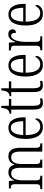

<svg xmlns="http://www.w3.org/2000/svg" viewBox="1166 -1864 708 3081"><g transform="rotate(-90 1520.5 -324.0)"><path d="M26 0V-32H39Q64 -32 78.5 -36.5Q93 -41 99 -57Q105 -73 105 -106V-430Q105 -463 99 -479Q93 -495 79 -499.5Q65 -504 41 -504H37V-536H156L164 -452H168Q189 -502 220.5 -523Q252 -544 297 -544Q327 -544 351 -534Q375 -524 392 -502.5Q409 -481 417 -448H421Q440 -500 474 -522Q508 -544 554 -544Q620 -544 654.5 -498Q689 -452 689 -356V-104Q689 -71 695.5 -56Q702 -41 716.5 -36.5Q731 -32 755 -32H759V0H628V-354Q628 -424 607 -461.5Q586 -499 536 -499Q496 -499 472.5 -477Q449 -455 439 -419Q429 -383 429 -341V-105Q429 -72 435 -56.5Q441 -41 455.5 -36.5Q470 -32 494 -32H499V0H368V-354Q368 -426 347 -462.5Q326 -499 277 -499Q237 -499 213 -474.5Q189 -450 178 -411Q167 -372 167 -326V-103Q167 -71 173.5 -55.5Q180 -40 195.5 -36Q211 -32 236 -32H241V0Z M1019 10Q930 10 880.5 -61.5Q831 -133 831 -263Q831 -404 878 -474Q925 -544 1010 -544Q1090 -544 1134 -480Q1178 -416 1178 -298V-267H893Q894 -147 929.5 -90Q965 -33 1028 -33Q1074 -33 1103 -57Q1132 -81 1147 -113Q1153 -110 1157 -103.5Q1161 -97 1161 -85Q1161 -67 1145.5 -44.5Q1130 -22 1098.5 -6Q1067 10 1019 10ZM1116 -306Q1115 -395 1090.5 -450Q1066 -505 1010 -505Q954 -505 926 -452Q898 -399 894 -306Z M1412 10Q1354 10 1328 -24Q1302 -58 1302 -143V-498H1236V-525Q1257 -527 1272.5 -534.5Q1288 -542 1299 -555Q1312 -570 1318.5 -594Q1325 -618 1329 -658H1363V-536H1473V-498H1363V-141Q1363 -79 1379 -54.5Q1395 -30 1427 -30Q1443 -30 1455 -32Q1467 -34 1481 -37V-1Q1468 3 1450 6.5Q1432 10 1412 10Z M1693 10Q1635 10 1609 -24Q1583 -58 1583 -143V-498H1517V-525Q1538 -527 1553.5 -534.5Q1569 -542 1580 -555Q1593 -570 1599.5 -594Q1606 -618 1610 -658H1644V-536H1754V-498H1644V-141Q1644 -79 1660 -54.5Q1676 -30 1708 -30Q1724 -30 1736 -32Q1748 -34 1762 -37V-1Q1749 3 1731 6.5Q1713 10 1693 10Z M2020 10Q1931 10 1881.5 -61.5Q1832 -133 1832 -263Q1832 -404 1879 -474Q1926 -544 2011 -544Q2091 -544 2135 -480Q2179 -416 2179 -298V-267H1894Q1895 -147 1930.5 -90Q1966 -33 2029 -33Q2075 -33 2104 -57Q2133 -81 2148 -113Q2154 -110 2158 -103.5Q2162 -97 2162 -85Q2162 -67 2146.5 -44.5Q2131 -22 2099.5 -6Q2068 10 2020 10ZM2117 -306Q2116 -395 2091.5 -450Q2067 -505 2011 -505Q1955 -505 1927 -452Q1899 -399 1895 -306Z M2254 0V-32H2259Q2284 -32 2299 -36.5Q2314 -41 2320.5 -56.5Q2327 -72 2327 -106V-433Q2327 -466 2320.5 -481Q2314 -496 2298.5 -500Q2283 -504 2257 -504H2252V-536H2376L2385 -431H2388Q2399 -460 2413.5 -486Q2428 -512 2451.5 -528.5Q2475 -545 2510 -545Q2550 -545 2569.5 -526Q2589 -507 2589 -476Q2589 -452 2576 -437Q2563 -422 2534 -422Q2534 -447 2530 -464Q2526 -481 2515.5 -490Q2505 -499 2486 -499Q2462 -499 2443.5 -478.5Q2425 -458 2413 -424.5Q2401 -391 2395 -351.5Q2389 -312 2389 -275V-103Q2389 -71 2396 -55.5Q2403 -40 2418 -36Q2433 -32 2457 -32H2477V0Z M2839 10Q2750 10 2700.5 -61.5Q2651 -133 2651 -263Q2651 -404 2698 -474Q2745 -544 2830 -544Q2910 -544 2954 -480Q2998 -416 2998 -298V-267H2713Q2714 -147 2749.5 -90Q2785 -33 2848 -33Q2894 -33 2923 -57Q2952 -81 2967 -113Q2973 -110 2977 -103.5Q2981 -97 2981 -85Q2981 -67 2965.5 -44.5Q2950 -22 2918.5 -6Q2887 10 2839 10ZM2936 -306Q2935 -395 2910.5 -450Q2886 -505 2830 -505Q2774 -505 2746 -452Q2718 -399 2714 -306Z"/></g></svg>

Font: Noto Serif Ethiopic Condensed Light
Style: Regular
Weight: 300
Width: 3
Designer: Monotype Design Team
Foundry: Monotype Imaging Inc.
Version: Version 2.102